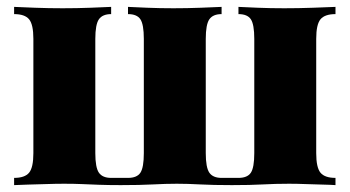

<svg xmlns="http://www.w3.org/2000/svg" viewBox="-20 -538 1016 558"><path d="M955 -518V-497Q924 -497 911.5 -482Q899 -467 899 -425V-93Q899 -51 911.5 -36Q924 -21 955 -21V0Q942 -1 918.5 -1.5Q895 -2 869 -3Q843 -4 820 -4Q780 -4 744 -2Q708 0 654 0Q599 0 562 -2Q525 -4 494 -4Q462 -4 424.5 -2Q387 0 331 0Q294 0 267.5 -1Q241 -2 218 -3Q195 -4 166 -4Q142 -4 113.5 -3Q85 -2 60.5 -1.5Q36 -1 21 0V-21Q52 -21 64.5 -36Q77 -51 77 -93V-425Q77 -467 64.5 -482Q52 -497 21 -497V-518Q41 -517 81.5 -515.5Q122 -514 162 -514Q203 -514 243 -515.5Q283 -517 303 -518V-497Q278 -497 267.5 -482Q257 -467 257 -425V-93Q257 -51 267.5 -36Q278 -21 303 -21H352Q378 -21 388 -36Q398 -51 398 -93V-425Q398 -467 388 -482Q378 -497 352 -497V-518Q371 -517 408 -515.5Q445 -514 484 -514Q523 -514 563.5 -515.5Q604 -517 624 -518V-497Q599 -497 588.5 -482Q578 -467 578 -425V-93Q578 -51 588.5 -36Q599 -21 624 -21H673Q699 -21 709 -36Q719 -51 719 -93V-425Q719 -467 709 -482Q699 -497 673 -497V-518Q692 -517 729 -515.5Q766 -514 806 -514Q847 -514 890 -515.5Q933 -517 955 -518Z"/></svg>

Font: Playfair Display Black
Style: Regular
Weight: 900
Designer: Claus Eggers Sørensen
Foundry: Claus Eggers Sørensen
Version: Version 1.203